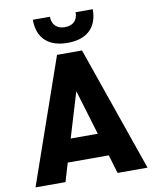

<svg xmlns="http://www.w3.org/2000/svg" viewBox="-98 -987 851 1060"><g transform="rotate(-10 328.0 -457.0)"><path d="M443 -104H213L182 0H14L258 -700H398L642 0H474ZM404 -232 328 -484 252 -232ZM160 -914H256Q256 -881 275 -862Q294 -843 328 -843Q363 -843 381.5 -862Q400 -881 400 -914H496Q496 -837 452.5 -796Q409 -755 328 -755Q247 -755 203.5 -796Q160 -837 160 -914Z"/></g></svg>

Font: Sarabun ExtraBold
Style: Regular
Weight: 800
Version: Version 1.000; ttfautohint (v1.6)